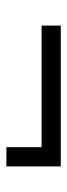

<svg xmlns="http://www.w3.org/2000/svg" viewBox="175 -545 210 600"><g transform="rotate(90 280.0 -245.0)"><path d="M440 -330H500V-160H440ZM60 -270V-330H500V-270Z"/></g></svg>

Font: Kalnia SemiExpanded
Style: Bold
Weight: 700
Width: 6
Designer: Frida Medrano
Foundry: Frida Medrano
Version: Version 1.105